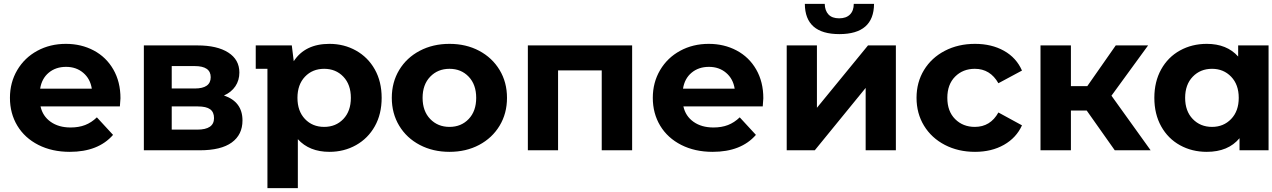

<svg xmlns="http://www.w3.org/2000/svg" viewBox="-20 -771 6528 985"><path d="M595 -225H188Q199 -175 240 -146Q281 -117 342 -117Q384 -117 416.5 -129.5Q449 -142 477 -169L560 -79Q484 8 338 8Q247 8 177 -27.5Q107 -63 69 -126Q31 -189 31 -269Q31 -348 68.5 -411.5Q106 -475 171.5 -510.5Q237 -546 318 -546Q397 -546 461 -512Q525 -478 561.5 -414.5Q598 -351 598 -267Q598 -264 595 -225ZM186 -316H451Q443 -367 407 -397.5Q371 -428 319 -428Q266 -428 230 -398Q194 -368 186 -316Z M1224 -153Q1224 -80 1169 -40Q1114 0 1005 0H718V-538H993Q1094 -538 1151 -501.5Q1208 -465 1208 -399Q1208 -359 1187.5 -328.5Q1167 -298 1129 -281Q1224 -249 1224 -153ZM861 -317H979Q1061 -317 1061 -375Q1061 -432 979 -432H861ZM1078 -165Q1078 -196 1058 -210.5Q1038 -225 995 -225H861V-106H992Q1078 -106 1078 -165Z M1938 -269Q1938 -186 1903 -123.5Q1868 -61 1806.5 -26.5Q1745 8 1670 8Q1567 8 1508 -57V194H1352V-418H1292V-538H1477L1487 -457Q1545 -546 1670 -546Q1745 -546 1806.5 -511.5Q1868 -477 1903 -414.5Q1938 -352 1938 -269ZM1780 -269Q1780 -337 1741.5 -377.5Q1703 -418 1643 -418Q1583 -418 1544.5 -377.5Q1506 -337 1506 -269Q1506 -201 1544.5 -160.5Q1583 -120 1643 -120Q1703 -120 1741.5 -160.5Q1780 -201 1780 -269Z M1990 -269Q1990 -349 2028 -412Q2066 -475 2133.5 -510.5Q2201 -546 2286 -546Q2371 -546 2438 -510.5Q2505 -475 2543 -412Q2581 -349 2581 -269Q2581 -189 2543 -126Q2505 -63 2438 -27.5Q2371 8 2286 8Q2201 8 2133.5 -27.5Q2066 -63 2028 -126Q1990 -189 1990 -269ZM2423 -269Q2423 -337 2384.5 -377.5Q2346 -418 2286 -418Q2226 -418 2187 -377.5Q2148 -337 2148 -269Q2148 -201 2187 -160.5Q2226 -120 2286 -120Q2346 -120 2384.5 -160.5Q2423 -201 2423 -269Z M3223 -538V0H3067V-410H2843V0H2688V-538Z M3893 -225H3486Q3497 -175 3538 -146Q3579 -117 3640 -117Q3682 -117 3714.5 -129.5Q3747 -142 3775 -169L3858 -79Q3782 8 3636 8Q3545 8 3475 -27.5Q3405 -63 3367 -126Q3329 -189 3329 -269Q3329 -348 3366.5 -411.5Q3404 -475 3469.5 -510.5Q3535 -546 3616 -546Q3695 -546 3759 -512Q3823 -478 3859.5 -414.5Q3896 -351 3896 -267Q3896 -264 3893 -225ZM3484 -316H3749Q3741 -367 3705 -397.5Q3669 -428 3617 -428Q3564 -428 3528 -398Q3492 -368 3484 -316Z M4016 -538H4171V-218L4433 -538H4576V0H4421V-320L4160 0H4016ZM4109 -751H4211Q4212 -716 4230.5 -696.5Q4249 -677 4285 -677Q4321 -677 4340.5 -696.5Q4360 -716 4360 -751H4464Q4463 -596 4286 -596Q4110 -596 4109 -751Z M4682 -269Q4682 -349 4720.5 -412Q4759 -475 4827.5 -510.5Q4896 -546 4982 -546Q5067 -546 5130.5 -510.5Q5194 -475 5223 -409L5102 -344Q5060 -418 4981 -418Q4920 -418 4880 -378Q4840 -338 4840 -269Q4840 -200 4880 -160Q4920 -120 4981 -120Q5061 -120 5102 -194L5223 -128Q5194 -64 5130.5 -28Q5067 8 4982 8Q4896 8 4827.5 -27.5Q4759 -63 4720.5 -126Q4682 -189 4682 -269Z M5555 -204H5474V0H5318V-538H5474V-329H5558L5704 -538H5870L5682 -280L5883 0H5699Z M6488 -538V0H6339V-62Q6281 8 6171 8Q6095 8 6033.5 -26Q5972 -60 5937 -123Q5902 -186 5902 -269Q5902 -352 5937 -415Q5972 -478 6033.5 -512Q6095 -546 6171 -546Q6274 -546 6332 -481V-538ZM6335 -269Q6335 -337 6296 -377.5Q6257 -418 6198 -418Q6138 -418 6099 -377.5Q6060 -337 6060 -269Q6060 -201 6099 -160.5Q6138 -120 6198 -120Q6257 -120 6296 -160.5Q6335 -201 6335 -269Z"/></svg>

Font: mBank
Style: Bold
Weight: 700
Designer: Julieta Ulanovsky
Foundry: Julieta Ulanovsky
Version: Version 7.200